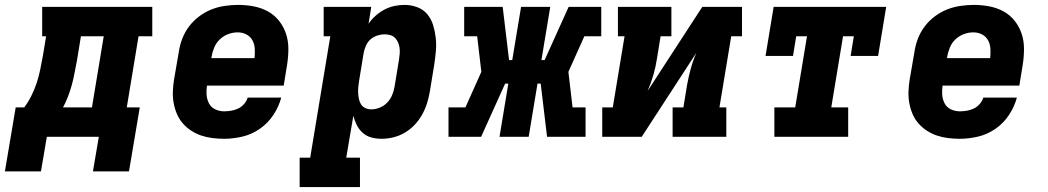

<svg xmlns="http://www.w3.org/2000/svg" viewBox="-53 -558 4273 783"><path d="M-33 141 11 -120H46Q63 -143 76 -169.5Q89 -196 97.5 -222.5Q106 -249 111.5 -276.5Q117 -304 122 -331L135 -410H119V-530H568V-410H512L464 -120H517L473 141H326L350 0H138L114 141ZM322 -120 370 -410H277L261 -312Q256 -288 251.5 -263Q247 -238 240.5 -214Q234 -190 225 -166Q216 -142 204 -120Z M861 8Q837 8 813 5Q789 2 767 -5.5Q745 -13 725.5 -26Q706 -39 691.5 -56Q677 -73 668 -94.5Q659 -116 655 -139Q651 -162 652 -186.5Q653 -211 657 -235L676 -345Q680 -373 690 -399.5Q700 -426 717.5 -449.5Q735 -473 759 -491Q783 -509 809.5 -519.5Q836 -530 864 -534Q892 -538 919 -538Q951 -538 982 -532Q1013 -526 1039.5 -511.5Q1066 -497 1085 -473Q1104 -449 1113.5 -420Q1123 -391 1123 -359Q1123 -327 1118 -295L1104 -209H791Q788 -190 789.5 -171Q791 -152 799.5 -136Q808 -120 825 -112Q842 -104 861 -104Q875 -104 890 -106.5Q905 -109 918.5 -115.5Q932 -122 942.5 -134Q953 -146 957 -160H1094Q1084 -123 1062 -89.5Q1040 -56 1007 -33Q974 -10 936 -1Q898 8 861 8ZM809 -321H985Q987 -340 986 -359Q985 -378 976.5 -393.5Q968 -409 952 -417.5Q936 -426 916 -426Q897 -426 878 -419Q859 -412 844 -398Q829 -384 821 -365Q813 -346 810 -327Z M1169 205V85H1212L1294 -410H1267V-530H1461L1450 -461Q1462 -479 1479 -494Q1496 -509 1515 -519Q1534 -529 1555 -533.5Q1576 -538 1597 -538Q1624 -538 1649 -528.5Q1674 -519 1690 -499.5Q1706 -480 1713.5 -455Q1721 -430 1724 -403.5Q1727 -377 1724.5 -349.5Q1722 -322 1718 -295L1700 -185Q1696 -161 1688.5 -137Q1681 -113 1668.5 -90.5Q1656 -68 1638 -49Q1620 -30 1598 -17Q1576 -4 1551.5 2Q1527 8 1503 8Q1481 8 1461 2.5Q1441 -3 1426 -16.5Q1411 -30 1402 -48Q1393 -66 1388 -86L1359 85H1415V205ZM1461 -112Q1478 -112 1495.5 -119Q1513 -126 1526 -139.5Q1539 -153 1546 -170Q1553 -187 1556 -204L1574 -314Q1576 -326 1577 -338.5Q1578 -351 1576.5 -362.5Q1575 -374 1570.5 -384.5Q1566 -395 1558.5 -403Q1551 -411 1539.5 -414.5Q1528 -418 1516 -418Q1501 -418 1485.5 -413Q1470 -408 1458 -397.5Q1446 -387 1439.5 -372Q1433 -357 1430 -342L1412 -232Q1410 -219 1408.5 -206Q1407 -193 1407.5 -180.5Q1408 -168 1410.5 -155.5Q1413 -143 1419 -133Q1425 -123 1436.5 -117.5Q1448 -112 1461 -112Z M1776 0V-120H1845L1910 -265L1893 -410H1840V-530H1997L2023 -313H2036L2072 -530H2191L2155 -313H2168L2266 -530H2399V-410H2330L2265 -265L2282 -120H2335V0H2178L2152 -217H2139L2103 0H1984L2020 -217H2007L1909 0Z M2403 0V-120H2446L2494 -410H2467V-530H2685V-410H2641L2626 -318Q2621 -285 2611.5 -252Q2602 -219 2588 -187L2811 -530H2973V-410H2929L2881 -120H2909V0H2690V-120H2734L2749 -212Q2755 -245 2764 -278Q2773 -311 2787 -343L2564 0Z M3105 0V-120H3190L3238 -410H3194L3181 -330H3069L3102 -530H3561L3528 -330H3416L3429 -410H3385L3337 -120H3406V0Z M3861 8Q3837 8 3813 5Q3789 2 3767 -5.5Q3745 -13 3725.5 -26Q3706 -39 3691.5 -56Q3677 -73 3668 -94.5Q3659 -116 3655 -139Q3651 -162 3652 -186.5Q3653 -211 3657 -235L3676 -345Q3680 -373 3690 -399.5Q3700 -426 3717.5 -449.5Q3735 -473 3759 -491Q3783 -509 3809.5 -519.5Q3836 -530 3864 -534Q3892 -538 3919 -538Q3951 -538 3982 -532Q4013 -526 4039.5 -511.5Q4066 -497 4085 -473Q4104 -449 4113.5 -420Q4123 -391 4123 -359Q4123 -327 4118 -295L4104 -209H3791Q3788 -190 3789.5 -171Q3791 -152 3799.5 -136Q3808 -120 3825 -112Q3842 -104 3861 -104Q3875 -104 3890 -106.5Q3905 -109 3918.5 -115.5Q3932 -122 3942.5 -134Q3953 -146 3957 -160H4094Q4084 -123 4062 -89.5Q4040 -56 4007 -33Q3974 -10 3936 -1Q3898 8 3861 8ZM3809 -321H3985Q3987 -340 3986 -359Q3985 -378 3976.5 -393.5Q3968 -409 3952 -417.5Q3936 -426 3916 -426Q3897 -426 3878 -419Q3859 -412 3844 -398Q3829 -384 3821 -365Q3813 -346 3810 -327Z"/></svg>

Font: Iosevka Curly Slab HvExObl
Style: Regular
Weight: 900
Width: 7
Italic angle: -9°
Monospace: yes
Designer: Belleve Invis
Foundry: Belleve Invis
Version: Version 11.1.0; ttfautohint (v1.8.3)